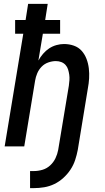

<svg xmlns="http://www.w3.org/2000/svg" viewBox="-20 -755 540 990"><path d="M135 215V127H155Q177 127 199 120.5Q221 114 238.5 98Q256 82 266 61Q276 40 280 18L335 -313Q337 -327 338 -341.5Q339 -356 337 -370Q335 -384 331 -397Q327 -410 318 -420Q309 -430 296 -435Q283 -440 268 -440Q249 -440 229 -433Q209 -426 194.5 -411Q180 -396 172 -377Q164 -358 161 -339L105 0H4L100 -581H58V-652H112L125 -735H226L213 -652H290V-581H201L178 -443Q188 -461 202 -477.5Q216 -494 233.5 -505.5Q251 -517 271 -522.5Q291 -528 310 -528Q337 -528 361 -519.5Q385 -511 401 -493Q417 -475 426 -451.5Q435 -428 438 -402.5Q441 -377 439.5 -351Q438 -325 433 -299L381 18Q376 44 367.5 70Q359 96 343.5 119.5Q328 143 306.5 162.5Q285 182 260 194Q235 206 208 210.5Q181 215 155 215Z"/></svg>

Font: Iosevka Semibold Oblique
Style: Regular
Weight: 600
Italic angle: -9°
Monospace: yes
Designer: Belleve Invis
Foundry: Belleve Invis
Version: Version 32.5.0; ttfautohint (v1.8.4)